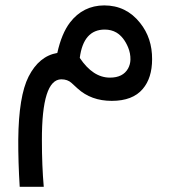

<svg xmlns="http://www.w3.org/2000/svg" viewBox="-20 -364 646 718"><path d="M391.1 -73.7Q439.9 -73.7 459 -107.9Q467.3 -123 467.8 -141.1Q468.3 -164.6 459 -187Q442.9 -225.6 415.5 -242.2Q396.5 -253.4 371.6 -253.4Q292 -253.4 278.3 -147.5Q327.6 -73.7 391.1 -73.7ZM247.6 -53.7Q232.9 -67.4 209 -67.4Q136.2 -66.4 136.7 160.2Q136.7 255.9 143.6 334.5H53.7Q47.9 241.7 48.3 158.2Q49.8 -4.4 86.9 -77.6Q126 -154.3 194.3 -166Q210.4 -238.8 241.7 -279.8Q290.5 -343.3 369.6 -343.8Q452.1 -343.8 503.9 -278.3Q549.3 -221.7 548.8 -142.6Q548.8 -72.3 513.7 -31.2Q476.1 13.2 397.9 13.2Q320.8 13.2 270 -33.2Q258.8 -43.5 247.6 -53.7Z"/></svg>

Font: Dirooz
Style: Regular
Weight: 400
Foundry: DejaVu fonts team - Redesigned by Saber Rastikerdar
Version: Version 0.2.1